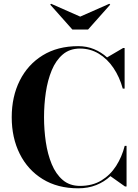

<svg xmlns="http://www.w3.org/2000/svg" viewBox="-20 -1010 750 1040"><path d="M414.5 -920 572 -989.5 577 -985 457 -850H372L252 -985L257 -989.5ZM665.5 -220V0H657L578 -56Q545 -25 501.2 -7.5Q457.5 10 403.5 10Q292 10 211.2 -39.8Q130.5 -89.5 87 -176.5Q43.5 -263.5 43.5 -375Q43.5 -486.5 87 -573.5Q130.5 -660.5 211.2 -710.2Q292 -760 403.5 -760Q450 -760 489.2 -743.8Q528.5 -727.5 560 -699L647 -750H655V-530H645Q627.5 -593.5 594.2 -642.5Q561 -691.5 515 -719.2Q469 -747 413.5 -747Q357.5 -747 320 -715Q282.5 -683 260.2 -629.2Q238 -575.5 228.2 -509.2Q218.5 -443 218.5 -375Q218.5 -307 228.2 -240.8Q238 -174.5 260.2 -120.8Q282.5 -67 320 -35Q357.5 -3 413.5 -3Q480.5 -3 529 -32.5Q577.5 -62 609 -111.2Q640.5 -160.5 655.5 -220Z"/></svg>

Font: Bodoni* 24pt
Style: Bold
Weight: 700
Version: Version 2.3